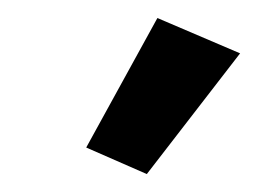

<svg xmlns="http://www.w3.org/2000/svg" viewBox="-20 28 294 212"><path d="M142.1 220.2 75.2 190.9 153.8 47.9 245.1 86.9Z"/></svg>

Font: LT Hoop SemBd
Style: Regular
Weight: 600
Designer: Daniel Lyons
Foundry: LyonsType
Version: Version 1.000